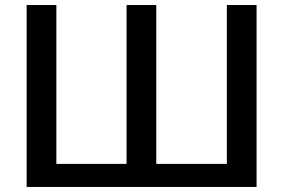

<svg xmlns="http://www.w3.org/2000/svg" viewBox="-20 -740 1121 760"><path d="M877.9 -720.2H995.6V0H85.4V-720.2H203.1V-91.3H481V-720.2H598.6V-91.3H877.9Z"/></svg>

Font: Lato-SemiBold
Style: Regular
Weight: 500
Designer: Lukasz Dziedzic with Adam Twardoch and Botio Nikoltchev
Foundry: tyPoland Lukasz Dziedzic
Version: ""